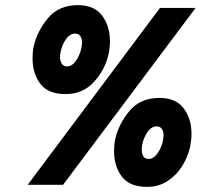

<svg xmlns="http://www.w3.org/2000/svg" viewBox="-20 -721 836 749"><path d="M107 -493Q107 -519 111 -538Q124 -598 166.5 -649.5Q209 -701 284 -701Q348 -701 378.5 -660Q409 -619 409 -560Q409 -537 404 -512Q391 -451 347.5 -402.5Q304 -354 236 -354Q167 -354 137 -394.5Q107 -435 107 -493ZM604 -690H743L226 0H88ZM296 -527Q300 -545 300 -554Q300 -570 293.5 -580Q287 -590 273 -590Q254 -590 239.5 -571Q225 -552 218 -526Q214 -508 214 -500Q214 -483 221 -472.5Q228 -462 242 -462Q260 -462 274.5 -481.5Q289 -501 296 -527ZM425 -131Q425 -157 429 -176Q442 -236 484.5 -287.5Q527 -339 602 -339Q666 -339 696.5 -298.5Q727 -258 727 -199Q727 -177 722 -150Q714 -112 692.5 -76Q671 -40 635.5 -16Q600 8 554 8Q485 8 455 -32.5Q425 -73 425 -131ZM614 -165Q618 -183 618 -192Q618 -208 611.5 -218Q605 -228 591 -228Q567 -228 550 -197.5Q533 -167 533 -138Q533 -101 560 -101Q578 -101 592.5 -120Q607 -139 614 -165Z"/></svg>

Font: Decalotype ExtraBold Italic
Style: Regular
Weight: 800
Italic angle: -12°
Designer: Alfredo Marco Pradil
Foundry: Alfredo Marco Pradil
Version: Version 1.0